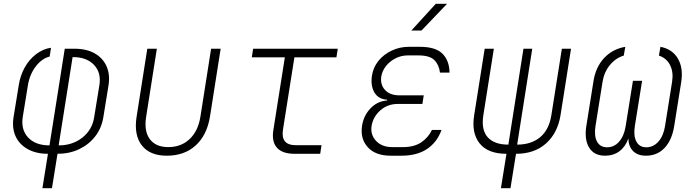

<svg xmlns="http://www.w3.org/2000/svg" viewBox="-20 -805 3640 1005"><path d="M202 180 231 0Q169 0 125 -24.5Q81 -49 61.5 -92Q42 -135 51 -192L78 -358Q86 -410 109.5 -452Q133 -494 169 -521.5Q205 -549 247 -555L240 -509Q199 -499 167 -457Q135 -415 126 -358L99 -192Q89 -126 127.5 -85Q166 -44 239 -44L319 -550H370Q432 -550 475 -526Q518 -502 537.5 -458.5Q557 -415 548 -358L521 -192Q512 -135 479 -92Q446 -49 395 -24.5Q344 0 281 0L252 180ZM287 -44Q360 -44 411.5 -85Q463 -126 473 -192L500 -358Q511 -424 472.5 -465Q434 -506 363 -506H360Z M853 10Q764 10 722 -44.5Q680 -99 695 -194L751 -550H801L745 -194Q733 -119 764 -77Q795 -35 861 -35Q928 -35 972.5 -77Q1017 -119 1029 -194L1085 -550H1135L1079 -194Q1063 -97 1004 -43.5Q945 10 853 10Z M1521 0Q1458 0 1429.5 -32Q1401 -64 1411 -125L1471 -505H1298L1305 -550H1748L1741 -505H1521L1461 -125Q1449 -45 1528 -45H1663L1656 0Z M2081 10H2025Q1946 10 1905.5 -34Q1865 -78 1875 -146Q1883 -199 1918.5 -237Q1954 -275 2006 -279L2007 -283Q1960 -286 1939.5 -321.5Q1919 -357 1927 -410Q1934 -453 1961 -486.5Q1988 -520 2030 -540Q2072 -560 2121 -560H2177Q2260 -560 2296 -524Q2332 -488 2333 -425H2283Q2278 -466 2253.5 -490.5Q2229 -515 2170 -515H2114Q2081 -515 2051 -500Q2021 -485 2001 -460Q1981 -435 1976 -406Q1969 -363 1995 -334.5Q2021 -306 2070 -306H2198L2191 -261H2063Q2009 -261 1971 -227.5Q1933 -194 1925 -146Q1918 -100 1948.5 -67.5Q1979 -35 2033 -35H2089Q2148 -35 2185 -60Q2222 -85 2241 -125H2291Q2269 -62 2216.5 -26Q2164 10 2081 10ZM2133 -645 2261 -785H2320L2186 -645Z M2602 180 2631 0Q2534 0 2490.5 -54.5Q2447 -109 2462 -202L2517 -550H2565L2510 -202Q2498 -126 2532.5 -87Q2567 -48 2641 -48L2720 -550H2766L2687 -48Q2761 -48 2807.5 -87Q2854 -126 2866 -202L2921 -550H2969L2914 -202Q2899 -109 2838.5 -54.5Q2778 0 2681 0L2652 180Z M3147 10Q3090 10 3064 -32Q3038 -74 3049 -145L3086 -377Q3097 -452 3141 -500Q3185 -548 3253 -560L3245 -514Q3202 -501 3172 -464Q3142 -427 3134 -377L3097 -145Q3089 -94 3105 -64Q3121 -34 3158 -34Q3195 -34 3221 -64Q3247 -94 3255 -145L3293 -382H3341L3303 -145Q3295 -94 3311 -64Q3327 -34 3363 -34Q3400 -34 3426.5 -64Q3453 -94 3461 -145L3498 -377Q3506 -427 3487.5 -464Q3469 -501 3429 -514L3437 -560Q3499 -548 3528 -499Q3557 -450 3546 -377L3509 -145Q3497 -71 3458.5 -30.5Q3420 10 3361 10Q3318 10 3294 -14Q3270 -38 3269 -80Q3254 -37 3222.5 -13.5Q3191 10 3147 10Z"/></svg>

Font: JetBrains Mono Thin
Style: Italic
Weight: 100
Italic angle: -9°
Monospace: yes
Designer: Philipp Nurullin, Konstantin Bulenkov
Foundry: JetBrains
Version: Version 2.305; ttfautohint (v1.8.4.7-5d5b)